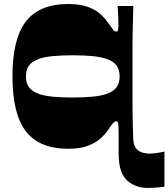

<svg xmlns="http://www.w3.org/2000/svg" viewBox="-20 -730 838 955"><path d="M798 199Q774 202 753 203.5Q732 205 714 205Q674 205 640.5 187.5Q607 170 591 140Q580 119 575 92.5Q570 66 570 27Q570 12 570 -3.5Q570 -19 570 -34Q570 -49 570 -64Q570 -108 567.5 -117.5Q565 -127 557 -127Q550 -127 540.5 -115.5Q531 -104 516 -81Q504 -63 481 -42Q458 -21 419 -5.5Q380 10 320 10Q247 10 194 -12Q141 -34 107.5 -78.5Q74 -123 58 -191Q42 -259 42 -350Q42 -442 58 -509.5Q74 -577 107.5 -621.5Q141 -666 194 -688Q247 -710 320 -710Q380 -710 419 -695Q458 -680 481 -658.5Q504 -637 516 -619Q531 -597 540.5 -585Q550 -573 557 -573Q565 -573 567 -580.5Q569 -588 569 -610Q569 -626 568 -649Q567 -672 565 -700H643Q642 -650 641 -616Q640 -582 639.5 -556Q639 -530 639 -503.5Q639 -477 639 -441Q639 -405 639 -350Q639 -323 639 -291.5Q639 -260 639 -226.5Q639 -193 639.5 -159.5Q640 -126 641 -94.5Q642 -63 643 -36Q645 -5 658.5 10Q672 25 690 29.5Q708 34 722 34Q737 34 756 31.5Q775 29 798 24ZM109 -350Q109 -316 125 -295Q141 -274 176 -262Q203 -253 243.5 -249Q284 -245 342 -245Q396 -245 438.5 -249Q481 -253 507 -262Q543 -274 559 -295Q575 -316 575 -350Q575 -384 559 -405Q543 -426 507 -438Q481 -447 438.5 -451Q396 -455 342 -455Q284 -455 243.5 -451Q203 -447 176 -438Q141 -426 125 -405Q109 -384 109 -350Z"/></svg>

Font: Ojuju ExtraBold
Style: Regular
Weight: 800
Designer: Chisaokwu Joboson, Mirko Velimirovic
Foundry: Udi Foundry
Version: Version 1.000